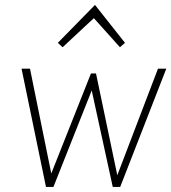

<svg xmlns="http://www.w3.org/2000/svg" viewBox="-20 -742 680 762"><path d="M65.5 -469.5H99L183.5 -53.5L341 -450.5H361L445.5 -46.5L607 -469.5H640L457 0H427.5L344 -383L192 0H162.5ZM228.5 -554.5 209.5 -572 357 -722.5 476 -572 456 -554.5 352.5 -670Z"/></svg>

Font: Karla ExtraLight
Style: Italic
Weight: 250
Italic angle: -8°
Designer: Jonathan Pinhorn
Version: Version 2.004;gftools[0.9.33]